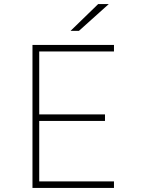

<svg xmlns="http://www.w3.org/2000/svg" viewBox="-20 -920 690 940"><path d="M139 0V-700H538V-668H172V-360H494V-328H172V-32H538V0ZM366.5 -769H325.5L460.5 -900H512.5Z"/></svg>

Font: Trispace Thin Thin
Style: Regular
Weight: 250
Version: Version 1.210